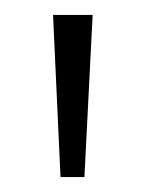

<svg xmlns="http://www.w3.org/2000/svg" viewBox="-20 -665 195 257"><path d="M51 -645H104L93 -428H61Z"/></svg>

Font: Mukta Mahee ExtraLight
Style: Regular
Weight: 275
Designer: Shuchita Grover, Noopur Datye, Girish Dalvi, Yashodeep Gholap
Foundry: Ek Type
Version: Version 2.538;PS 1.000;hotconv 16.6.51;makeotf.lib2.5.65220;